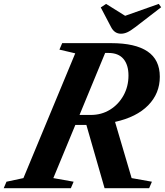

<svg xmlns="http://www.w3.org/2000/svg" viewBox="-84 -988 866 1008"><path d="M-64.5 0 -50 -34 39 -53 311 -708 228 -727.5 242.5 -761.5H500Q626 -761.5 690.5 -718Q755 -674.5 755 -585Q755 -497.5 694 -435.2Q633 -373 520 -348L607 -53L713.5 -34L699 0H465L369.5 -332H311.5L196 -53L302.5 -34L288 0ZM333.5 -384.5H392.5Q449 -384.5 493.8 -412.2Q538.5 -440 564.5 -487Q590.5 -534 590.5 -591.5Q590.5 -647.5 564 -678.8Q537.5 -710 485.5 -710H468ZM551 -811Q517 -811 499 -846L445 -949L473 -967.5L573 -905L749.5 -967.5L762 -950L627 -846Q601 -826 584.2 -818.5Q567.5 -811 551 -811Z"/></svg>

Font: Libre Caslon Text Bold
Style: Italic
Weight: 700
Italic angle: -22.583°
Designer: Pablo Impallari, Rodrigo Fuenzalida, Katja Schimmel
Foundry: Pablo Impallari, Rodrigo Fuenzalida
Version: Version 2.000